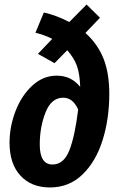

<svg xmlns="http://www.w3.org/2000/svg" viewBox="-20 -810 531 845"><path d="M461 -397Q461 -287 431.5 -193Q402 -99 343 -42Q284 15 200 15Q118 15 70 -37Q22 -89 22 -182Q22 -253 48.5 -321.5Q75 -390 122.5 -433.5Q170 -477 229 -477Q263 -477 288 -464.5Q313 -452 333 -428Q331 -485 318.5 -520Q306 -555 276 -589L220 -532L147 -573L210 -639Q176 -656 136 -666L173 -755Q228 -743 285 -713L361 -790L420 -732L356 -665Q411 -615 436 -551Q461 -487 461 -397ZM324 -328Q301 -380 258 -380Q206 -380 180.5 -315.5Q155 -251 155 -174Q155 -86 211 -86Q261 -86 285.5 -149Q310 -212 324 -328Z"/></svg>

Font: Fira Sans Compressed SemiBold
Style: Italic
Weight: 600
Width: 1
Italic angle: -8°
Designer: bBox Type GmbH & Carrois Corporate GbR & Edenspiekermann AG
Foundry: bBox Type GmbH & Carrois Corporate GbR & Edenspiekermann AG
Version: Version 4.301